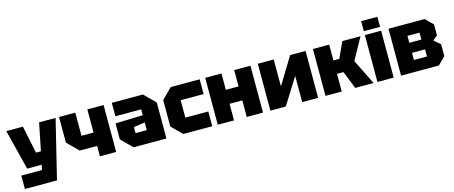

<svg xmlns="http://www.w3.org/2000/svg" viewBox="-49 -1400 5232 2214"><g transform="rotate(-15 2567.0 -293.0)"><path d="M40 140V-20H286L300 -80H126L6 -560H204L272 -232H331L397 -560H594L423 140Z M1167 -560V0H973V-124H765L635 -254V-560H829V-284H973V-560Z M1245 -130V-320L1573 -330V-400H1265V-560H1637L1767 -430V0H1375ZM1439 -224V-152H1573V-244Z M1846 -122V-438L1968 -560H2314V-384H2040V-176H2314V0H1968Z M2380 0V-560H2574V-365H2726V-560H2920V0H2726V-198H2574V0Z M3578 0H3388V-313L3192 0H3008V-560H3198V-239L3394 -560H3578Z M3666 0V-560H3860V-371H3930L4017 -560H4234L4091 -301L4240 0H4021L3937 -211H3860V0Z M4286 0V-560H4480V0ZM4286 -606V-726H4480V-606Z M4568 -560V0H5020L5108 -88V-230L5032 -295L5088 -341V-472L5000 -560ZM4758 -341V-424H4902V-341ZM4758 -136V-221H4914V-136Z"/></g></svg>

Font: Tektur ExtraBold
Style: Regular
Weight: 800
Designer: Adam Jagosz
Foundry: Adam Jagosz
Version: Version 1.005;gftools[0.9.30]